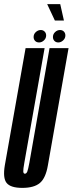

<svg xmlns="http://www.w3.org/2000/svg" viewBox="-44 -909 354 934"><path d="M64.5 5Q7.5 5 -11.8 -19Q-31 -43 -20.5 -105L80.5 -675H173L74.5 -118Q68.5 -85 69.2 -74.5Q70 -64 77 -64Q84.5 -64 88.8 -74.5Q93 -85 99 -118L197 -675H289.5L189 -105Q178.5 -43 150.2 -19Q122 5 64.5 5ZM146 -702.5Q134 -702.5 126.8 -710Q119.5 -717.5 119.5 -729Q119.5 -743 130.2 -753Q141 -763 154.5 -763Q165.5 -763 173 -755.5Q180.5 -748 180.5 -736.5Q180.5 -722.5 169.8 -712.5Q159 -702.5 146 -702.5ZM239.5 -702.5Q228 -702.5 220.8 -710Q213.5 -717.5 213.5 -729Q213.5 -743 224 -753Q234.5 -763 248 -763Q259.5 -763 266.8 -755.5Q274 -748 274 -736.5Q274 -722.5 263.2 -712.5Q252.5 -702.5 239.5 -702.5ZM223 -809 185.5 -889H249L267 -809Z"/></svg>

Font: Anybody UltraCondensed Medium
Style: Italic
Weight: 500
Width: 1
Italic angle: -10°
Designer: Tyler Finck
Foundry: Etcetera Type Company
Version: Version 1.010; ttfautohint (v1.8.3) -l 8 -r 50 -G 200 -x 14 